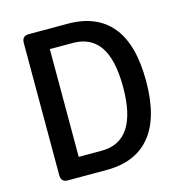

<svg xmlns="http://www.w3.org/2000/svg" viewBox="-104 -794 837 888"><g transform="rotate(-15 314.0 -350.0)"><path d="M113 0Q80 0 80 -33V-667Q80 -700 113 -700H299Q437 -700 509 -613.5Q581 -527 581 -351Q581 -176 509 -88Q437 0 299 0ZM189 -92H299Q471 -92 471 -351Q471 -482 428 -545Q385 -608 299 -608H189Z"/></g></svg>

Font: Asap Semi Condensed Medium
Style: Regular
Weight: 500
Width: 4
Designer: Pablo Cosgaya
Foundry: Omnibus-Type
Version: Version 3.001; ttfautohint (v1.8.4.7-5d5b)